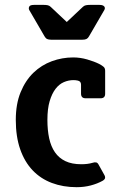

<svg xmlns="http://www.w3.org/2000/svg" viewBox="-20 -755 482 789"><path d="M408.2 -37.1Q413.1 -28.8 411.6 -22.9Q410.2 -17.1 401.9 -12.2Q379.9 0 352.8 7.1Q325.7 14.2 294.9 14.2Q239.3 14.2 193.1 -3.2Q147 -20.5 114 -55.2Q81.1 -89.8 63 -141.6Q44.9 -193.4 44.9 -262.2Q44.9 -327.6 64.7 -376Q84.5 -424.3 117.4 -456.1Q150.4 -487.8 192.9 -503.4Q235.4 -519 280.8 -519Q309.6 -519 338.4 -510.7Q367.2 -502.4 387.7 -492.2Q400.4 -485.4 406.2 -480Q412.1 -474.6 412.1 -463.9V-369.6Q412.1 -351.1 393.1 -351.1H332Q313 -351.1 313 -370.1V-407.2Q313 -420.9 299.8 -423.8Q295.9 -424.8 291 -425.3Q286.1 -425.8 282.2 -425.8Q261.7 -425.8 242.4 -417.5Q223.1 -409.2 208.3 -389.9Q193.4 -370.6 184.1 -339.4Q174.8 -308.1 174.8 -262.2Q174.8 -220.2 182.1 -186.5Q189.5 -152.8 205.8 -129.2Q222.2 -105.5 248.8 -92.8Q275.4 -80.1 314 -80.1Q340.8 -80.1 359.9 -85.9Q369.1 -88.9 375 -87.6Q380.9 -86.4 384.8 -79.1ZM345.7 -605.5Q341.3 -597.7 335.2 -594.7Q329.1 -591.8 318.4 -591.8H190.4Q179.7 -591.8 173.6 -594.7Q167.5 -597.7 163.1 -605.5L100.1 -713.9Q96.7 -720.7 100.1 -727.8Q103.5 -734.9 120.1 -734.9H159.7Q169.4 -734.9 176.3 -733.4Q183.1 -731.9 188.5 -726.6L254.4 -664.6L320.3 -726.6Q325.7 -731.9 332.8 -733.4Q339.8 -734.9 349.6 -734.9H388.7Q397 -734.9 401.9 -732.9Q406.7 -731 408.9 -727.8Q411.1 -724.6 410.9 -720.9Q410.6 -717.3 408.7 -713.9Z"/></svg>

Font: New Telegraph
Style: Bold
Weight: 700
Designer: Frank Baranowski
Foundry: Frank Baranowski
Version: Version 3.001